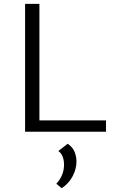

<svg xmlns="http://www.w3.org/2000/svg" viewBox="-20 -678 589 988"><path d="M109.1 0V-658H182.8V0ZM134 0V-58.5H525.4V0ZM297.5 290.4 269.8 267.5Q289 247.5 299.3 222.1Q309.5 196.7 309.5 170.9Q309.5 146.5 302.2 127.8Q294.8 109.1 280.2 99.1L328.2 61.7Q352.7 77.9 363.1 101.9Q373.5 125.8 373.5 153.5Q373.5 191.7 353.4 229.5Q333.3 267.4 297.5 290.4Z"/></svg>

Font: Ysabeau
Style: Bold
Weight: 700
Designer: Christian Thalmann (Catharsis Fonts)
Version: Version 2.000;gftools[0.9.27.dev2+g8671c4b]